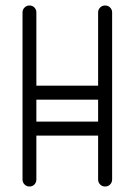

<svg xmlns="http://www.w3.org/2000/svg" viewBox="-20 -679 490 699"><path d="M62 -634.1Q62 -644.2 69.4 -651.6Q76.8 -659 87.5 -659Q98.2 -659 105.3 -651.6Q112.4 -644.2 112.4 -634.1V-25.5Q112.4 -14.8 105.3 -7.4Q98.2 0 87.5 0Q76.8 0 69.4 -7.4Q62 -14.8 62 -25.5ZM337.2 -634.1Q337.2 -644.2 344.6 -651.6Q352 -659 362.8 -659Q373.5 -659 380.9 -651.6Q388.2 -644.2 388.2 -634.1V-25.5Q388.2 -14.8 380.9 -7.4Q373.5 0 362.8 0Q352 0 344.6 -7.4Q337.2 -14.8 337.2 -25.5ZM362.8 -367.2Q373.5 -367.2 380.9 -359.9Q388.2 -352.5 388.2 -341.8Q388.2 -331.4 380.9 -323.8Q373.5 -316.2 362.8 -316.2H87.5Q76.8 -316.2 69.4 -323.8Q62 -331.4 62 -341.8Q62 -352.5 69.4 -359.9Q76.8 -367.2 87.5 -367.2ZM362.8 -236.4Q373.5 -236.4 380.9 -229Q388.2 -221.6 388.2 -210.9Q388.2 -200.1 380.9 -192.8Q373.5 -185.4 362.8 -185.4H87.5Q76.8 -185.4 69.4 -192.8Q62 -200.1 62 -210.9Q62 -221.6 69.4 -229Q76.8 -236.4 87.5 -236.4Z"/></svg>

Font: Libertine-Super Thin
Style: Regular
Weight: 100
Designer: Bastien Sozeau
Foundry: NBR — Bastien Sozeau
Version: Version 2.003;gftools[0.9.33]